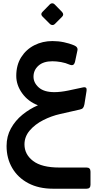

<svg xmlns="http://www.w3.org/2000/svg" viewBox="-20 -787 603 1169"><path d="M303 362Q216 362 152.5 328.5Q89 295 54.5 236Q20 177 20 102Q20 43 46.5 -5Q73 -53 116.5 -88.5Q160 -124 211 -146Q151 -169 115 -219Q79 -269 79 -325Q79 -391 109 -438.5Q139 -486 189 -511.5Q239 -537 299 -537Q335 -537 368.5 -530Q402 -523 431 -511Q457 -500 451 -478L437 -412Q433 -396 425 -392Q417 -388 402 -394Q380 -404 352 -409Q324 -414 299 -414Q244 -414 214 -387Q184 -360 184 -320Q184 -283 216 -254.5Q248 -226 311 -226Q348 -226 394.5 -235.5Q441 -245 486 -255Q511 -260 507 -234L494 -152Q491 -137 485.5 -130Q480 -123 466 -120L347 -93Q293 -81 243 -55.5Q193 -30 161 7.5Q129 45 129 92Q129 153 181.5 193Q234 233 341 233H507Q531 233 531 258V338Q531 362 507 362ZM313 -640Q307 -634 298.5 -634.5Q290 -635 284 -641L239 -686Q224 -701 239 -715L284 -761Q290 -767 298 -767Q306 -767 312 -761L357 -715Q372 -699 358 -685Z"/></svg>

Font: Rubik Medium
Style: Regular
Weight: 500
Designer: Hubert and Fischer
Foundry: Hubert and Fischer
Version: Version 2.300; ttfautohint (v1.8.4.7-5d5b);gftools[0.9.30]